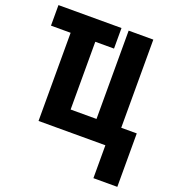

<svg xmlns="http://www.w3.org/2000/svg" viewBox="-162 -841 1083 1185"><g transform="rotate(20 379.5 -249.0)"><path d="M586 216V0H147V-579H18V-714H432V-579H309V-134H479V-714H641V-135H743V216Z"/></g></svg>

Font: Noto Sans Display Condensed ExtraBold
Style: Regular
Weight: 800
Width: 3
Designer: Monotype Design Team
Foundry: Monotype Imaging Inc.
Version: Version 2.003